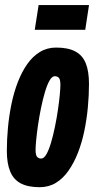

<svg xmlns="http://www.w3.org/2000/svg" viewBox="-20 -746 388 775"><path d="M140.2 9.6Q92.8 9.6 63.6 -5.9Q34.4 -21.4 21 -54.2Q7.6 -87 7.6 -137Q7.6 -183.2 12.2 -231.7Q16.8 -280.2 26.5 -327.1Q36.2 -374 52.1 -415Q68 -456 90 -487.3Q112 -518.6 141.1 -536.3Q170.2 -554 206.6 -554Q254.6 -554 283.8 -538.5Q313 -523 326.1 -490.8Q339.2 -458.6 339.2 -407.2Q339.2 -361 334.6 -312.4Q330 -263.8 320.3 -217.1Q310.6 -170.4 294.7 -129.7Q278.8 -89 256.8 -57.4Q234.8 -25.8 205.9 -8.1Q177 9.6 140.2 9.6ZM146.2 -106Q157.6 -106 167.7 -124Q177.8 -142 186.4 -171.5Q195 -201 202 -235.2Q209 -269.4 213.9 -303Q218.8 -336.6 221.3 -363.3Q223.8 -390 223.8 -402.8Q223.8 -425.6 217.5 -432Q211.2 -438.4 201.2 -438.4Q189.8 -438.4 179.7 -420.4Q169.6 -402.4 161 -372.9Q152.4 -343.4 145.4 -309.2Q138.4 -275 133.5 -241.4Q128.6 -207.8 126.1 -181.4Q123.6 -155 123.6 -142.2Q123.6 -119.4 129.9 -112.7Q136.2 -106 146.2 -106ZM120.3 -625.8 135.9 -725.6H339.3L324.1 -625.8Z"/></svg>

Font: Georama ExtraCondensed Thin
Style: Italic
Weight: 100
Width: 2
Italic angle: -9°
Designer: Jean-Baptiste Levee
Foundry: Production Type
Version: Version 1.001